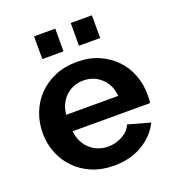

<svg xmlns="http://www.w3.org/2000/svg" viewBox="-133 -829 865 945"><g transform="rotate(-20 299.5 -356.5)"><path d="M151 -604V-723H262V-604ZM343 -604V-723H454V-604ZM304 10Q241 10 190 -11.5Q139 -33 103 -70Q67 -107 47.5 -156Q28 -205 28 -259Q28 -315 47 -364.5Q66 -414 102 -451.5Q138 -489 189.5 -511Q241 -533 305 -533Q369 -533 419.5 -511Q470 -489 505.5 -452Q541 -415 559.5 -366Q578 -317 578 -264Q578 -251 577.5 -239Q577 -227 575 -219H170Q173 -188 185 -164Q197 -140 216 -123Q235 -106 259 -97Q283 -88 309 -88Q349 -88 384.5 -107.5Q420 -127 433 -159L548 -127Q519 -67 455.5 -28.5Q392 10 304 10ZM440 -306Q435 -365 396.5 -400.5Q358 -436 303 -436Q276 -436 252.5 -426.5Q229 -417 211 -400Q193 -383 181.5 -359Q170 -335 168 -306Z"/></g></svg>

Font: PTCRaleway
Style: Bold
Weight: 700
Designer: Matt McInerney, Pablo Impallari, Rodrigo Fuenzalida
Foundry: Matt McInerney, Pablo Impallari, Rodrigo Fuenzalida
Version: Version 3.000g; ttfautohint (v1.5) -l 8 -r 28 -G 28 -x 14 -D